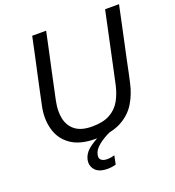

<svg xmlns="http://www.w3.org/2000/svg" viewBox="-161 -838 1067 1172"><g transform="rotate(-20 373.0 -252.5)"><path d="M331.5 11Q229 11 170.2 -30.8Q111.5 -72.5 93 -142Q83 -178 83 -217Q83 -253.5 91.5 -292.5Q97.5 -322.5 108 -371Q118.5 -419 130 -473.5Q144.5 -541 157 -597.5Q169 -654 181.5 -713H272Q259.5 -654 247.5 -597.5Q235 -541 220.5 -473L182 -292Q174.5 -256.5 174.5 -224.5Q174.5 -200 179 -178Q189.5 -127 228 -97Q266.5 -67 337.5 -67Q408 -67 452.2 -91.2Q496.5 -115.5 521 -158.5Q545.5 -201.5 558 -258L604 -473Q618 -540.5 630.5 -597.5Q642.5 -654 655 -713H745.5Q733 -654 721 -597.5Q709 -541 694.5 -473Q684.5 -427.5 675 -382.5Q665.5 -337.5 658 -300.5Q650 -263.5 645 -241Q630 -169.5 595 -112.5Q560 -55.5 496.2 -22.2Q432.5 11 331.5 11ZM338 208Q282 208 257.5 180.5Q238.5 159 238.5 132Q238.5 123.5 240 115Q248 77.5 279.5 51Q311 24.5 368 -3.5L372 -22L415.5 -26L429.5 0Q383.5 20 348.8 47.8Q314 75.5 308.5 106Q307 112.5 307 117.5Q307 131.5 316.5 140Q329 151.5 354.5 151.5Q370 151.5 382.8 149Q395.5 146.5 403 144L391.5 200.5Q381.5 203.5 366.8 205.8Q352 208 338 208Z"/></g></svg>

Font: Heraclito
Style: Italic
Weight: 400
Italic angle: -12°
Designer: Kostas Bartsokas (font) & Cristiano Sobral (main changes)
Foundry: Kostas Bartsokas (font) & Cristiano Sobral (main changes)
Version: Version 1.00;July 8, 2020;FontCreator 13.0.0.2655 64-bit